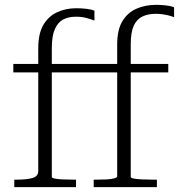

<svg xmlns="http://www.w3.org/2000/svg" viewBox="-20 -773 739 793"><path d="M35 -509H413V-474H35ZM361 -509H675V-474H361ZM464 -44V-589Q464 -650 485.5 -685.5Q507 -721 543.5 -737Q580 -753 625 -753Q647 -753 667 -750.5Q687 -748 699 -743V-702Q689 -706 677 -709Q665 -712 651.5 -714Q638 -716 623 -716Q592 -716 568.5 -705Q545 -694 532.5 -667Q520 -640 520 -590V-42Q520 -38 532.5 -35.5Q545 -33 566.5 -32Q588 -31 615 -31H628V0H367V-31H380Q403 -31 421.5 -32Q440 -33 452 -36.5Q464 -40 464 -44ZM194 -42Q194 -38 206 -35.5Q218 -33 238 -32Q258 -31 284 -31H294V0H39V-31H50Q91 -31 114.5 -38Q138 -45 138 -66V-573Q138 -634 159 -670Q180 -706 216 -722.5Q252 -739 295 -739Q317 -739 337.5 -736.5Q358 -734 370 -729V-688Q355 -694 336 -699Q317 -704 294 -704Q263 -704 241 -692.5Q219 -681 206.5 -652.5Q194 -624 194 -574Z"/></svg>

Font: Roboto Serif 36pt ExtraLight
Style: Regular
Weight: 250
Designer: Greg Gazdowicz
Foundry: Commercial Type
Version: Version 1.008